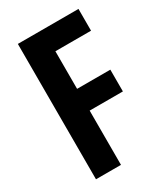

<svg xmlns="http://www.w3.org/2000/svg" viewBox="-178 -796 766 877"><g transform="rotate(-30 204.5 -357.0)"><path d="M194.8 0H63V-713.9H382.8V-599.1H194.8V-400.9H370.1V-286.1H194.8Z"/></g></svg>

Font: TypoPRO Open Sans Condensed
Style: Bold
Weight: 700
Width: 3
Foundry: Ascender Corporation
Version: Version 1.11